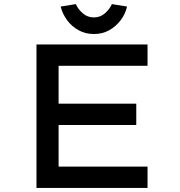

<svg xmlns="http://www.w3.org/2000/svg" viewBox="-20 -917 876 937"><path d="M158 0V-700H700V-596H266V-104H700V0ZM215 -307V-411H645V-307ZM438 -751Q397 -751 363.5 -769.5Q330 -788 307.5 -818.5Q285 -849 276 -885L350 -897Q361 -872 384 -852Q407 -832 438 -832Q469 -832 492 -852Q515 -872 526 -897L600 -885Q592 -849 569 -818.5Q546 -788 513 -769.5Q480 -751 438 -751Z"/></svg>

Font: Lexend Peta
Style: Regular
Weight: 400
Designer: Bonnie Shaver-Troup, Thomas Jockin
Foundry: Lexend
Version: Version 1.007